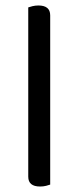

<svg xmlns="http://www.w3.org/2000/svg" viewBox="-20 -675 286 700"><path d="M163 -2Q158 0 148 2.5Q138 5 126 5Q83 5 83 -31V-648Q88 -650 98.5 -652.5Q109 -655 120 -655Q163 -655 163 -619V-2Z"/></svg>

Font: Baloo 2 Latin
Style: Regular
Weight: 400
Designer: Sarang Kulkarni and Ek Type
Foundry: Ek Type
Version: Version 1.001